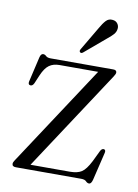

<svg xmlns="http://www.w3.org/2000/svg" viewBox="-75 -665 522 728"><g transform="rotate(10 186.0 -300.5)"><path d="M340.5 -403.5 88 -19H240Q268.5 -19 284.8 -29.5Q301 -40 318 -73.5L338.5 -116Q344 -126.5 352 -125.5Q360 -124 357.5 -112.5L331.5 -4Q327 12.5 319 12.5Q312 12.5 306.2 6.2Q300.5 0 286.5 0H35Q20.5 0 20.5 -11Q20.5 -17 26.5 -25.5L279.5 -410.5H131Q107 -410.5 91.2 -399.2Q75.5 -388 63 -359L49 -326Q43.5 -314.5 35 -315.5Q25.5 -316.5 28 -329L50.5 -426Q54 -440.5 63 -440.5Q69.5 -440.5 75 -435Q80.5 -429.5 93.5 -429.5H334.5Q347.5 -429.5 347.5 -419.5Q347.5 -414 340.5 -403.5ZM252 -573Q263.5 -593.5 274 -604.8Q284.5 -616 299.5 -614Q312 -613 318.5 -604.2Q325 -595.5 324 -585Q323 -572 313.8 -561.8Q304.5 -551.5 291 -541L210 -472.5Q203 -467.5 199 -472Q194.5 -476 199.5 -484Z"/></g></svg>

Font: Fraunces 144pt S050 Light
Style: Regular
Weight: 300
Version: Version 1.000; ttfautohint (v1.8.3)